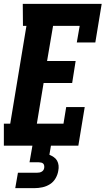

<svg xmlns="http://www.w3.org/2000/svg" viewBox="-22 -755 547 995"><path d="M-2 0V-114H31L115 -621H97L96 -735H505L472 -535H376L391 -621H253L222 -439H370L352 -325H204L169 -114H307L321 -200H417L384 0ZM57 220 71 140H171Q177 140 182.5 139Q188 138 193.5 135Q199 132 202.5 127Q206 122 207 116Q208 110 207 103.5Q206 97 202 93Q198 89 191.5 87.5Q185 86 179 86H131L146 0H242L234 47Q246 52 257 59.5Q268 67 274 78Q280 89 281.5 102.5Q283 116 280 130Q277 150 266 169Q255 188 237 199.5Q219 211 198 215.5Q177 220 157 220Z"/></svg>

Font: Iosevka Curly Slab Heavy
Style: Italic
Weight: 900
Italic angle: -9°
Monospace: yes
Designer: Belleve Invis
Foundry: Belleve Invis
Version: Version 22.1.2; ttfautohint (v1.8.4)